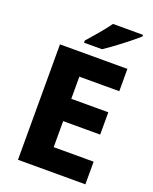

<svg xmlns="http://www.w3.org/2000/svg" viewBox="-168 -1023 891 1116"><g transform="rotate(20 277.5 -465.5)"><path d="M519 -921V-931H333C302 -886 244 -821 212 -784V-771H323C376 -805 477 -883 519 -921ZM501 0V-140H254V-301H483V-439H254V-576H501V-714H84V0Z"/></g></svg>

Font: Noto Sans Bengali UI ExtraBold
Style: Regular
Weight: 800
Designer: Jelle Bosma - Monotype Design Team
Foundry: Monotype Imaging Inc.
Version: Version 2.003